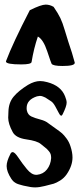

<svg xmlns="http://www.w3.org/2000/svg" viewBox="-20 -813 347 834"><path d="M117.2 -543.9Q116.2 -533.2 72.3 -533.2Q5.9 -533.2 5.9 -545.9V-546.9Q35.2 -625 109.4 -768.6Q158.2 -793 178.7 -793Q196.3 -793 212.9 -783.2Q232.4 -754.9 242.2 -734.4Q252 -713.9 261.7 -680.7Q271.5 -647.5 276.4 -632.8Q294.9 -579.1 304.7 -541V-540Q304.7 -526.4 252 -526.4Q210 -526.4 204.1 -536.1Q202.1 -539.1 185.1 -590.3Q168 -641.6 144.5 -654.3Q127 -603.5 117.2 -543.9ZM24.4 -142.6Q28.3 -152.3 35.2 -152.3Q43.9 -152.3 60.1 -127.9Q76.2 -103.5 96.7 -78.6Q117.2 -53.7 136.7 -53.7H140.6Q168 -56.6 184.1 -77.1Q200.2 -97.7 202.1 -126V-127.9Q202.1 -135.7 200.2 -142.6Q198.2 -149.4 192.4 -156.2Q186.5 -163.1 183.6 -166Q180.7 -168.9 169.9 -177.2Q159.2 -185.5 157.2 -187.5Q140.6 -201.2 94.7 -207.5Q48.8 -213.9 35.2 -239.3Q15.6 -275.4 15.6 -301.8Q15.6 -305.7 16.1 -314Q16.6 -322.3 16.6 -328.1Q17.6 -367.2 39.1 -393.1Q60.5 -418.9 101.6 -444.3Q129.9 -460.9 154.3 -460.9Q168 -460.9 185.5 -456.1Q245.1 -440.4 262.7 -394.5Q269.5 -377.9 269.5 -367.2Q269.5 -351.6 252 -316.4Q249 -310.5 246.1 -310.5Q241.2 -310.5 234.9 -323.2Q228.5 -335.9 219.7 -351.6Q210.9 -367.2 202.1 -373Q198.2 -375 189.9 -380.9Q181.6 -386.7 177.2 -389.2Q172.9 -391.6 166 -394Q159.2 -396.5 153.3 -396.5Q150.4 -396.5 140.6 -394.5Q95.7 -379.9 95.7 -343.8Q95.7 -336.9 96.7 -333Q100.6 -314.5 116.2 -307.1Q131.8 -299.8 154.8 -293.9Q177.7 -288.1 190.4 -277.3Q199.2 -270.5 220.2 -255.9Q241.2 -241.2 249.5 -233.9Q257.8 -226.6 269 -211.4Q280.3 -196.3 286.1 -177.7Q294.9 -151.4 294.9 -128.9Q294.9 -92.8 269.5 -55.7Q257.8 -39.1 241.2 -28.8Q224.6 -18.6 213.4 -15.1Q202.1 -11.7 173.8 -4.9Q150.4 1 132.8 1Q114.3 1 90.8 -4.9Q89.8 -4.9 83.5 -6.3Q77.1 -7.8 75.7 -8.3Q74.2 -8.8 68.8 -10.3Q63.5 -11.7 62 -12.2Q60.5 -12.7 56.2 -14.2Q51.8 -15.6 49.8 -17.1Q47.9 -18.6 44.4 -20.5Q41 -22.5 38.6 -24.9Q36.1 -27.3 33.7 -30.3Q31.2 -33.2 29.3 -36.1Q8.8 -67.4 8.8 -91.8Q8.8 -112.3 24.4 -142.6Z"/></svg>

Font: LPEducational
Style: Medium
Weight: 500
Designer: Based on Essays1743, by John Stracke, which says:

Based on the typeface in a 1743 English translation of the essays of 
Version: Version 001.204